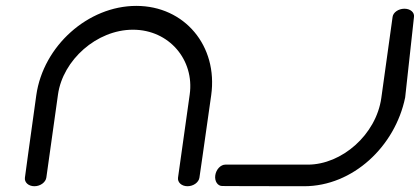

<svg xmlns="http://www.w3.org/2000/svg" viewBox="-20 -645 1454 665"><path d="M1339.8 -586.8C1339.8 -586.8 1318.6 -433.2 1300.7 -305.8C1282.8 -178.5 1163.9 -74.8 1046 -74.8C928 -74.8 760.5 -74.8 760.5 -74.8C744.6 -74.8 728.6 -58.7 725.6 -37.8C722.7 -16.9 734.1 -0.7 749.8 -0.7C749.8 -0.7 863.6 0 1033.1 0C1202.6 0 1348.6 -138.3 1383.3 -307.4C1383.3 -307.4 1413.8 -586.8 1413.9 -586.8C1415.9 -601.8 1401.6 -614.8 1380.7 -614.8C1359.8 -614.8 1341.9 -601.8 1339.8 -586.8ZM670.7 -29.6C670.7 -29.6 687.5 -144.4 711.5 -315.2C735.5 -486 619.1 -624.6 452.1 -624.6C285.1 -624.6 129.8 -486 105.7 -315.2C81.7 -144.4 66.3 -29.6 66.3 -29.6C64.1 -13.7 78.3 0 99.2 0C120.1 0 138.2 -13.9 140.5 -29.9C140.5 -29.9 164.2 -199 180.9 -317.9C197.7 -436.9 314.8 -542.1 440.5 -542.1C566.3 -542.1 653.8 -436.9 637.1 -317.9C620.4 -199 596.6 -29.9 596.6 -29.9C594.3 -13.9 608.5 0 629.4 0C650.3 0 668.4 -13.7 670.7 -29.6Z"/></svg>

Font: Hi.
Style: Tall Oblique
Weight: 400
Designer: Mew Too, Robert Jablonski
Foundry: Cannot Into Space Fonts
Version: Version 1.996